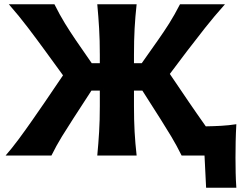

<svg xmlns="http://www.w3.org/2000/svg" viewBox="-20 -733 1152 905"><path d="M6.5 0Q35 -32.5 67.5 -76.2Q100 -120 132 -166Q164 -212 191.5 -252L277 -378L194 -492Q154 -547 112.2 -602Q70.5 -657 21.5 -713H236.5Q262 -662 286 -623Q310 -584 336.5 -545L412.5 -435H450.5V-474.5Q450.5 -543.5 447.2 -598.8Q444 -654 438.5 -713H624Q617.5 -654 614.5 -598.8Q611.5 -543.5 611.5 -474.5V-435H648L725.5 -545Q753 -584 777.8 -623.2Q802.5 -662.5 828.5 -713H1040.5Q990 -656.5 946.8 -601.8Q903.5 -547 861.5 -492L780.5 -384.5L871 -251Q888.5 -225.5 908.8 -196.2Q929 -167 950 -137.5Q986 -138 1022 -140Q1058 -142 1094 -147.5Q1091.5 -103.5 1090.8 -64.8Q1090 -26 1090 10.5Q1090 45.5 1090.8 81Q1091.5 116.5 1094 152H951.5L944 0H836Q812.5 -47.5 787.5 -89.2Q762.5 -131 737 -171L651 -306H611.5V-232.5Q611.5 -165.5 614.5 -111.5Q617.5 -57.5 624 0H438.5Q444 -57.5 447.2 -111.5Q450.5 -165.5 450.5 -232.5V-306H411L325 -173.5Q298 -132 272 -89.8Q246 -47.5 222.5 0Z"/></svg>

Font: Commissioner Flair
Style: Bold
Weight: 700
Designer: Kostas Bartsokas
Foundry: Kostas Bartsokas
Version: Version 1.000; ttfautohint (v1.8.3)